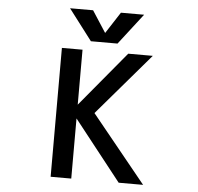

<svg xmlns="http://www.w3.org/2000/svg" viewBox="-62 -1022 1123 1087"><g transform="rotate(5 500.0 -479.0)"><path d="M502 -836.9 581.1 -959H712.9L577.1 -783.2H425.8L292 -959H422.9ZM382.8 -340.8V1H265.6V-731.4H382.8V-418.9L642.6 -731.4H782.2L481.4 -379.9L791 1H652.3Z"/></g></svg>

Font: Gen Shin Gothic Monospace Medium
Style: Regular
Weight: 500
Designer: [Source Han Sans]
Ryoko NISHIZUKA  (kana & ideographs); Paul D. Hunt (Latin, Greek & Cyrillic); Wenlong ZHANG  (bopomofo
Version: Version 1.002.20150607